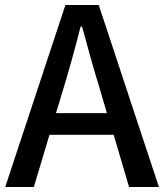

<svg xmlns="http://www.w3.org/2000/svg" viewBox="-20 -754 662 772"><path d="M179 -212H437L499 -2H619L377 -734H243L1 -2H116ZM380 -401 410 -299H205L236 -401C260 -481 283 -563 304 -647H310C333 -563 355 -481 380 -401Z"/></svg>

Font: Bithumb Trading Sans Medium
Style: Regular
Weight: 500
Designer: Ham Hyungwon
Foundry: Bithumb
Version: Version 1.200;FEAKit 1.0